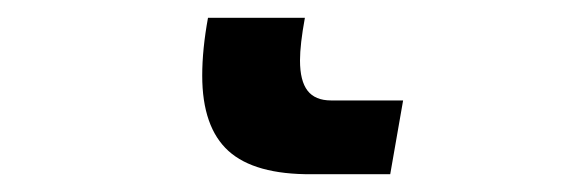

<svg xmlns="http://www.w3.org/2000/svg" viewBox="-20 -20 640 216"><path d="M207.5 65Q207.5 35.5 214 0H323Q317.5 30 317.5 48Q317.5 71 326 82Q334.5 93 352.5 93H433.5L419 176H331Q266.5 176.5 237 149.8Q207.5 123 207.5 65Z"/></svg>

Font: JuliaMono
Style: Bold Italic
Weight: 700
Italic angle: -9°
Monospace: yes
Designer: cormullion
Foundry: corm
Version: Version 0.057; ttfautohint (v1.8.4)